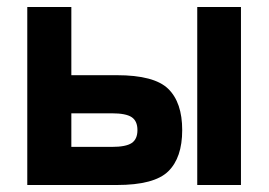

<svg xmlns="http://www.w3.org/2000/svg" viewBox="-20 -529 768 549"><path d="M58 0V-509H184V-314H314Q421 -314 461 -275Q501 -236 501 -157Q501 -78 461 -39Q421 0 314 0ZM544 0V-509H669V0ZM184 -109H300Q340 -109 356.5 -120Q373 -131 373 -157Q373 -183 356.5 -194Q340 -205 300 -205H184Z"/></svg>

Font: Zen Kaku Gothic Antique Black
Style: Regular
Weight: 900
Designer: Yoshimichi Ohira
Foundry: Positype
Version: Version 1.001